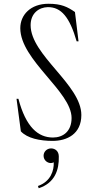

<svg xmlns="http://www.w3.org/2000/svg" viewBox="-20 -735 522 1022"><path d="M260 15C336 15 413 -21 413 -123C413 -284 143 -441 143 -601C143 -665 188 -696 234 -697C306 -698 351 -643 388 -515H398L379 -671C340 -698 307 -715 238 -715C143 -715 88 -656 88 -585C88 -415 361 -248 361 -107C361 -35 315 -3 262 -3C183 -3 118 -58 78 -209H68L91 -36C125 1 192 15 260 15ZM182 255 186 267C272 239 295 169 293 98C293 69 273 55 252 55C230 55 212 72 212 94C212 116 230 133 251 133C257 133 261 131 266 129C268 171 251 231 182 255Z"/></svg>

Font: Sprat Condensed Light
Style: Regular
Weight: 300
Width: 3
Designer: Ethan Nakache
Foundry: Collletttivo
Version: Version 2.000;Glyphs 3.2 (3217)